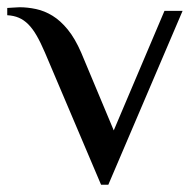

<svg xmlns="http://www.w3.org/2000/svg" viewBox="-25 -500 542 530"><path d="M289 -140 429 -470H479L274 10H254L99 -355Q87 -383 76 -402Q65 -421 53 -433Q41 -445 27 -451Q13 -457 -5 -458V-478Q-1 -478 10.5 -479Q22 -480 29 -480Q51 -480 74.5 -475Q98 -470 120 -456.5Q142 -443 162 -418.5Q182 -394 199 -355Z"/></svg>

Font: Philosopher
Style: Regular
Weight: 400
Designer: Jovanny Lemonad
Foundry: Jovanny Lemonad
Version: Version 1.000